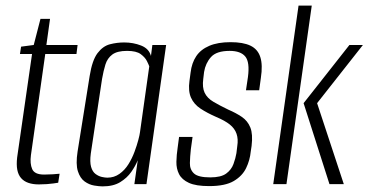

<svg xmlns="http://www.w3.org/2000/svg" viewBox="-20 -655 1311 683"><path d="M118 1Q97 1 81 -4.5Q65 -10 55 -21.5Q45 -33 41.5 -51Q38 -69 41 -95L94 -463H51L55 -489L100 -495L124 -588H158L145 -495H256L252 -463H141L90 -103Q86 -73 94.5 -53.5Q103 -34 137 -34Q151 -34 167.5 -35Q184 -36 192 -37L187 -5Q181 -4 170.5 -2.5Q160 -1 146.5 0Q133 1 118 1Z M345 8Q333 8 315 5Q297 2 281 -9.5Q265 -21 257 -46Q249 -71 256 -116L299 -385Q308 -441 327 -466Q346 -491 371 -497.5Q396 -504 422 -504Q454 -504 482 -493Q510 -482 517 -456L522 -495H571L501 0H458L470 -85Q462 -65 447 -43.5Q432 -22 407.5 -7Q383 8 345 8ZM362 -23Q386 -23 405 -36.5Q424 -50 437 -71Q450 -92 458.5 -115Q467 -138 472 -157Q477 -176 478 -185L511 -419Q509 -425 502.5 -438Q496 -451 480.5 -462.5Q465 -474 432 -474Q397 -474 379.5 -461Q362 -448 355 -425.5Q348 -403 343 -374L303 -109Q299 -79 304 -61.5Q309 -44 320 -36Q331 -28 342.5 -25.5Q354 -23 362 -23Z M724 7Q677 7 652 -4.5Q627 -16 617 -35.5Q607 -55 607.5 -79.5Q608 -104 612 -130L617 -168H665L659 -125Q656 -98 655.5 -75Q655 -52 670 -38Q685 -24 728 -24Q766 -24 784.5 -37.5Q803 -51 810.5 -71.5Q818 -92 821 -110L824 -135Q828 -160 821.5 -179Q815 -198 797.5 -212Q780 -226 749 -239Q717 -253 693.5 -268.5Q670 -284 659.5 -307.5Q649 -331 654 -367L658 -397Q662 -431 678 -455Q694 -479 724.5 -492Q755 -505 800 -505Q845 -505 871 -492.5Q897 -480 906 -452Q915 -424 908 -378L902 -334H855L862 -381Q869 -434 852.5 -454Q836 -474 797 -474Q750 -474 730.5 -452Q711 -430 706 -399L703 -374Q699 -344 708 -325Q717 -306 739 -293Q761 -280 792 -265Q820 -253 840.5 -239Q861 -225 870.5 -201.5Q880 -178 875 -136L872 -116Q869 -85 855.5 -57Q842 -29 811.5 -11Q781 7 724 7Z M952 0 1042 -635H1089L999 0ZM1152 0 1060 -288 1223 -495H1271L1108 -288L1203 0Z"/></svg>

Font: Alumni Sans Light
Style: Italic
Weight: 300
Italic angle: -8°
Version: Version 1.016